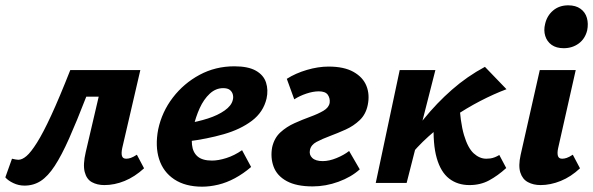

<svg xmlns="http://www.w3.org/2000/svg" viewBox="-33 -687 2227 721"><path d="M59 10Q37 10 17 0.5Q-3 -9 -13 -21L12 -91Q21 -89 26.5 -88Q32 -87 36 -87Q50 -87 66.5 -101Q83 -115 106 -151.5Q129 -188 159.5 -254Q190 -320 231 -424H413L395 -324H291Q255 -231 226.5 -167Q198 -103 172.5 -64Q147 -25 120 -7.5Q93 10 59 10ZM359 8Q332 8 312 -3Q292 -14 285 -41.5Q278 -69 289 -116L361 -424H494L426 -131Q422 -112 425 -101.5Q428 -91 441 -91Q449 -91 458 -94Q467 -97 481 -106L508 -55Q473 -23 435 -7.5Q397 8 359 8Z M726 14Q663 14 621.5 -13.5Q580 -41 564.5 -89.5Q549 -138 561 -201Q575 -267 616 -320.5Q657 -374 716.5 -406Q776 -438 847 -438Q899 -438 928 -421.5Q957 -405 966 -377Q975 -349 968 -317Q956 -266 913 -233.5Q870 -201 807 -183Q744 -165 672 -156L667 -223Q710 -230 747.5 -242Q785 -254 810.5 -272Q836 -290 841 -311Q844 -321 841.5 -331.5Q839 -342 830.5 -349Q822 -356 805 -356Q777 -356 754.5 -335Q732 -314 717 -281Q702 -248 693 -209Q685 -172 688 -143.5Q691 -115 709 -99.5Q727 -84 763 -84Q787 -84 817 -93.5Q847 -103 876 -123L910 -60Q881 -35 849.5 -18Q818 -1 786.5 6.5Q755 14 726 14Z M1141 13Q1080 13 1043.5 -7Q1007 -27 994.5 -61Q982 -95 989 -134Q997 -169 1020 -190Q1043 -211 1073 -224.5Q1103 -238 1132 -248.5Q1161 -259 1181.5 -271Q1202 -283 1205 -301Q1207 -318 1198 -331Q1189 -344 1164 -344Q1143 -344 1117.5 -335.5Q1092 -327 1072 -314L1044 -391Q1077 -412 1119.5 -424.5Q1162 -437 1201 -437Q1259 -437 1294.5 -417Q1330 -397 1343 -364.5Q1356 -332 1348 -293Q1341 -258 1318 -236Q1295 -214 1265 -200.5Q1235 -187 1205.5 -176Q1176 -165 1155.5 -154Q1135 -143 1131 -124Q1127 -106 1139.5 -94Q1152 -82 1179 -82Q1203 -82 1231 -93.5Q1259 -105 1278 -120L1318 -51Q1286 -22 1238 -4.5Q1190 13 1141 13Z M1497 -90 1466 -112Q1509 -179 1558 -239.5Q1607 -300 1664 -350Q1721 -400 1788 -436L1869 -352Q1821 -334 1770 -307.5Q1719 -281 1669.5 -247.5Q1620 -214 1576 -174.5Q1532 -135 1497 -90ZM1378 0 1468 -424H1602L1494 0ZM1730 8Q1685 8 1653.5 -16.5Q1622 -41 1607 -93.5Q1592 -146 1596 -230L1691 -314Q1695 -228 1709.5 -179.5Q1724 -131 1746 -111Q1768 -91 1793 -91Q1800 -91 1808 -92Q1816 -93 1825 -96.5Q1834 -100 1842 -105L1868 -56Q1836 -27 1803.5 -9.5Q1771 8 1730 8Z M1997 8Q1970 8 1949.5 -3Q1929 -14 1921 -39Q1913 -64 1922 -105L1994 -424H2129L2063 -131Q2059 -113 2062 -102Q2065 -91 2078 -91Q2086 -91 2095 -94Q2104 -97 2118 -106L2145 -55Q2111 -23 2072.5 -7.5Q2034 8 1997 8ZM2084 -506Q2056 -506 2038.5 -518.5Q2021 -531 2014.5 -552Q2008 -573 2014 -597Q2021 -628 2044 -647.5Q2067 -667 2101 -667Q2129 -667 2147 -654Q2165 -641 2171 -619.5Q2177 -598 2172 -573Q2164 -541 2140 -523.5Q2116 -506 2084 -506Z"/></svg>

Font: Ysabeau Office ExtraBold
Style: Italic
Weight: 800
Italic angle: -12°
Designer: Christian Thalmann (Catharsis Fonts)
Version: Version 2.001;gftools[0.9.30]; featfreeze: tnum,lnum,ss02